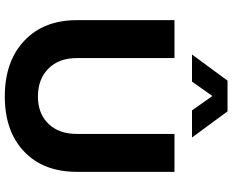

<svg xmlns="http://www.w3.org/2000/svg" viewBox="-104 -857 968 800"><g transform="rotate(90 380.0 -457.0)"><path d="M64 -293V-700H222V-293Q222 -218 266 -174.5Q310 -131 382 -131Q453 -131 495.5 -174.5Q538 -218 538 -293V-700H696V-293Q696 -154 611.5 -73.5Q527 7 382 7Q236 7 150 -74Q64 -155 64 -293ZM207 -773 316 -921H444L553 -773H440L380 -858L320 -773Z"/></g></svg>

Font: Trueno
Style: SBd
Weight: 600
Designer: Julieta Ulanovsky
Foundry: Julieta Ulanovsky
Version: Version 3.001b